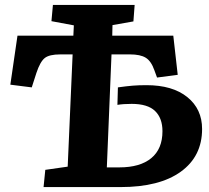

<svg xmlns="http://www.w3.org/2000/svg" viewBox="-20 -760 848 780"><path d="M275 -539H225Q180 -539 161.5 -524Q143 -509 128 -464L109 -405L22 -416L51 -615H278L280 -657L189 -674L195 -740H527L522 -673L437 -658L436 -615H684L702 -456L618 -445L607 -475Q594 -512 572 -525.5Q550 -539 508 -539H433L414 -80H465Q549 -80 594.5 -117.5Q640 -155 640 -227Q640 -280 610 -309Q580 -338 515 -338Q481 -338 457 -334L459 -405Q495 -410 519 -412Q543 -414 575 -414Q681 -414 741 -365.5Q801 -317 801 -236Q801 -125 714.5 -62.5Q628 0 470 0H157L164 -70L255 -83Z"/></svg>

Font: Literata 7pt
Style: Bold Italic
Weight: 700
Italic angle: -2°
Designer: Latin by Veronika Burian and Jose Scaglione. Greek by Irene Vlachou. Cyrillic by Vera Evstafieva
Foundry: TypeTogether
Version: Version 3.002